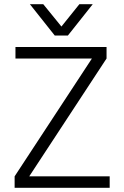

<svg xmlns="http://www.w3.org/2000/svg" viewBox="-20 -899 595 919"><path d="M505 0H50V-55L420 -619H54V-674H490V-619L120 -55H505ZM305 -729H242L123 -879H187L274 -772L360 -879H424Z"/></svg>

Font: Hind Madurai Light
Style: Regular
Weight: 300
Designer: Jyotish Sonowal
Foundry: Indian Type Foundry
Version: Version 1.001;PS 1.0;hotconv 1.0.86;makeotf.lib2.5.63406; tt